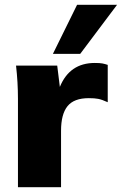

<svg xmlns="http://www.w3.org/2000/svg" viewBox="-20 -782 509 802"><path d="M55 0V-369Q55 -438 47 -508H219L230 -419Q271 -519 376 -519Q397 -519 407.5 -517Q418 -515 430 -511V-355Q406 -366 390.5 -369Q375 -372 351 -372Q289 -372 262 -338.5Q235 -305 235 -236V0ZM201 -557 302 -762H469L315 -557Z"/></svg>

Font: Mulish Black
Style: Regular
Weight: 900
Designer: Vernon Adams
Foundry: Vernon Adams
Version: Version 3.603; ttfautohint (v1.8.3)